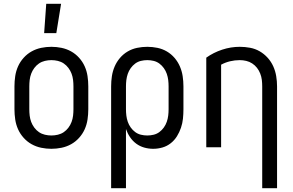

<svg xmlns="http://www.w3.org/2000/svg" viewBox="-20 -774 1540 1009"><path d="M250 8Q223 8 196.5 2.5Q170 -3 146.5 -16Q123 -29 104.5 -49.5Q86 -70 75 -94.5Q64 -119 60 -146Q56 -173 56 -200V-320Q56 -347 60 -374Q64 -401 75 -425.5Q86 -450 104.5 -470.5Q123 -491 146.5 -504Q170 -517 196.5 -522.5Q223 -528 250 -528Q277 -528 303.5 -522.5Q330 -517 353.5 -504Q377 -491 395.5 -470.5Q414 -450 425 -425.5Q436 -401 440 -374Q444 -347 444 -320V-200Q444 -173 440 -146Q436 -119 425 -94.5Q414 -70 395.5 -49.5Q377 -29 353.5 -16Q330 -3 303.5 2.5Q277 8 250 8ZM250 -62Q267 -62 284 -66Q301 -70 315 -79.5Q329 -89 339.5 -103Q350 -117 356 -133Q362 -149 364 -166Q366 -183 366 -200V-320Q366 -337 364 -354Q362 -371 356 -387Q350 -403 339.5 -417Q329 -431 315 -440.5Q301 -450 284 -454Q267 -458 250 -458Q233 -458 216 -454Q199 -450 185 -440.5Q171 -431 160.5 -417Q150 -403 144 -387Q138 -371 136 -354Q134 -337 134 -320V-200Q134 -183 136 -166Q138 -149 144 -133Q150 -117 160.5 -103Q171 -89 185 -79.5Q199 -70 216 -66Q233 -62 250 -62ZM212 -600 223 -754H301L276 -600Z M564 215V-320Q564 -347 568 -373.5Q572 -400 582.5 -424.5Q593 -449 610.5 -469.5Q628 -490 651 -503.5Q674 -517 700.5 -522.5Q727 -528 754 -528Q781 -528 807.5 -522.5Q834 -517 857 -503.5Q880 -490 897.5 -469.5Q915 -449 925.5 -424.5Q936 -400 940 -373.5Q944 -347 944 -320V-200Q944 -175 941.5 -150.5Q939 -126 931 -102.5Q923 -79 910 -58Q897 -37 877.5 -21.5Q858 -6 834 1Q810 8 785 8Q761 8 738 1.5Q715 -5 696 -19Q677 -33 663.5 -53Q650 -73 642 -96V215ZM754 -62Q771 -62 787.5 -66Q804 -70 817.5 -80Q831 -90 841 -104Q851 -118 856.5 -134Q862 -150 864 -166.5Q866 -183 866 -200V-320Q866 -337 864 -353.5Q862 -370 856.5 -386Q851 -402 841 -416Q831 -430 817.5 -440Q804 -450 787.5 -454Q771 -458 754 -458Q737 -458 720.5 -454Q704 -450 690.5 -440Q677 -430 667 -416Q657 -402 651.5 -386Q646 -370 644 -353.5Q642 -337 642 -320V-200Q642 -183 644 -166.5Q646 -150 651.5 -134Q657 -118 667 -104Q677 -90 690.5 -80Q704 -70 720.5 -66Q737 -62 754 -62Z M1358 215V-320Q1358 -337 1356 -354Q1354 -371 1347.5 -387.5Q1341 -404 1330.5 -417.5Q1320 -431 1305.5 -440.5Q1291 -450 1274 -454Q1257 -458 1240 -458Q1214 -458 1189 -452Q1164 -446 1142 -434V0H1064V-471Q1102 -498 1147.5 -513Q1193 -528 1240 -528Q1267 -528 1294 -523Q1321 -518 1344.5 -504.5Q1368 -491 1386.5 -470.5Q1405 -450 1416 -425.5Q1427 -401 1431.5 -374Q1436 -347 1436 -320V215Z"/></svg>

Font: Moesevka
Style: Regular
Weight: 400
Monospace: yes
Designer: Belleve Invis
Foundry: Belleve Invis
Version: Version 32.5.0; ttfautohint (v1.8.4)